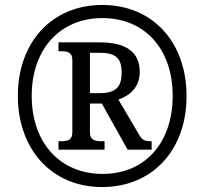

<svg xmlns="http://www.w3.org/2000/svg" viewBox="-20 -745 825 775"><path d="M392 10C596 10 733 -140 733 -357C733 -574 597 -725 393 -725C189 -725 52 -574 52 -358C52 -142 189 10 392 10ZM394 -43C225 -43 108 -166 108 -358C108 -546 222 -672 393 -672C565 -672 677 -547 677 -358C677 -170 567 -43 394 -43ZM216 -141H402V-175H389C365 -175 343 -179 343 -210V-327H391L495 -141H592V-175C562 -175 554 -180 541 -202L458 -343C502 -359 544 -390 544 -455C544 -534 490 -574 383 -574H216V-538H228C252 -538 272 -534 272 -503V-210C272 -179 252 -175 228 -175H216ZM382 -369H343V-532H380C446 -532 471 -512 471 -452C471 -395 449 -369 382 -369Z"/></svg>

Font: Noto Serif Khmer SemiCondensed SemiBold
Style: Regular
Weight: 600
Width: 4
Designer: Danh Hong and the Monotype Design Team
Foundry: Monotype Imaging Inc.
Version: Version 2.004